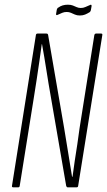

<svg xmlns="http://www.w3.org/2000/svg" viewBox="-20 -798 456 818"><path d="M36 0Q30 0 31 -6L133 -649Q134 -655 140 -655H178Q184 -655 185 -649L253 -254Q261 -204 270 -150Q279 -96 287 -45H289Q293 -78 298.5 -113Q304 -148 309.5 -184Q315 -220 319 -252L382 -649Q384 -655 389 -655H411Q417 -655 416 -649L313 -6Q312 0 307 0H268Q264 0 262 -6L197 -383Q187 -439 178 -497Q169 -555 159 -610H158Q153 -574 147.5 -535Q142 -496 136 -457.5Q130 -419 124 -381L64 -6Q63 0 58 0ZM320 -732Q308 -732 299 -736Q290 -740 282 -743.5Q274 -747 264 -747Q254 -747 245.5 -743.5Q237 -740 226 -735Q223 -733 220.5 -734Q218 -735 219 -739L222 -757Q223 -760 224.5 -762.5Q226 -765 229 -766Q237 -772 247 -775Q257 -778 269 -778Q282 -778 290.5 -774.5Q299 -771 307 -767.5Q315 -764 324 -764Q335 -764 343.5 -768Q352 -772 362 -776Q367 -779 369 -777Q371 -775 370 -771L367 -754Q365 -747 360 -745Q352 -740 342.5 -736Q333 -732 320 -732Z"/></svg>

Font: Sofia Sans Extra Condensed ExtraLight
Style: Italic
Weight: 250
Italic angle: -9°
Version: Version 4.100